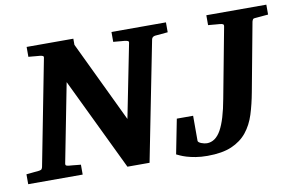

<svg xmlns="http://www.w3.org/2000/svg" viewBox="-87 -803 1462 951"><g transform="rotate(-10 644.0 -327.5)"><path d="M731.9 -615.2Q717.8 -612.8 714.8 -600.1L596.2 0H484.9L261.2 -464.8L184.1 -69.8Q182.6 -61 187 -58.6Q191.4 -56.2 202.1 -55.2Q210.9 -54.7 220.2 -53.7Q228.5 -52.7 238.5 -51.8Q248.5 -50.8 259.8 -49.8V0H-14.2V-49.8Q-3.4 -50.8 6.6 -51.8Q16.6 -52.7 24.9 -53.7Q34.2 -54.7 43 -55.2Q53.7 -56.2 59.6 -58.6Q65.4 -61 67.9 -70.8L170.9 -601.1Q173.3 -609.9 168 -612.5Q162.6 -615.2 152.8 -616.2Q144 -616.7 134.8 -617.7Q126.5 -618.7 116.5 -619.4Q106.4 -620.1 96.2 -621.1V-670.9H331.1V-640.1L525.9 -232.9L599.1 -601.1Q601.6 -609.9 595.2 -612.5Q588.9 -615.2 580.1 -616.2Q570.8 -616.7 561.5 -617.7Q553.2 -618.7 543 -619.4Q532.7 -620.1 522.9 -621.1V-670.9H796.9V-621.1ZM1233.9 -615.2Q1227.1 -615.2 1224.4 -611.1Q1221.7 -606.9 1219.7 -600.1L1155.8 -256.8Q1145 -197.8 1129.2 -147.7Q1113.3 -97.7 1084 -61.3Q1054.7 -24.9 1007.1 -4.4Q959.5 16.1 885.7 16.1Q852.5 16.1 826.4 11.7Q800.3 7.3 781.2 1.5Q762.2 -4.4 750.2 -10Q738.3 -15.6 732.9 -18.1L767.1 -191.9H849.1V-65.9Q849.1 -62 853.8 -58.3Q858.4 -54.7 865.2 -52Q872.1 -49.3 879.6 -47.6Q887.2 -45.9 893.1 -45.9Q936.5 -45.9 964.4 -95.9Q992.2 -146 1010.7 -249L1077.1 -601.1Q1078.6 -609.9 1073.7 -612.5Q1068.8 -615.2 1059.1 -616.2Q1049.8 -616.7 1040 -617.7Q1031.7 -618.7 1021 -619.4Q1010.3 -620.1 1000 -621.1V-670.9H1301.8V-621.1Z"/></g></svg>

Font: Charis SIL
Style: Bold Italic
Weight: 700
Italic angle: -11°
Foundry: SIL International
Version: Version 4.112